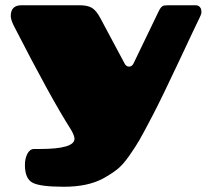

<svg xmlns="http://www.w3.org/2000/svg" viewBox="-20 -529 808 732"><path d="M132 39Q264 39 264 0Q264 -13 248 -39Q175 -153 32 -432Q21 -455 21 -468Q21 -509 62 -509H282Q314 -509 330.5 -499Q347 -489 362 -461L455 -287Q461 -275 472 -275Q483 -275 489 -287L585 -486Q594 -506 606 -508Q610 -508 621 -509H726Q740 -509 746 -496Q748 -490 748 -482.5Q748 -475 740.5 -460.5Q733 -446 665 -301Q597 -156 561.5 -88Q526 -20 511.5 5Q497 30 473 64.5Q449 99 427 116.5Q405 134 372 152Q314 183 223.5 183Q133 183 104 167.5Q75 152 75 100Q75 75 84.5 57Q94 39 110 39Z"/></svg>

Font: Chango
Style: Regular
Weight: 400
Designer: Manuel Lupez
Foundry: Fontstage
Version: Version 1.001